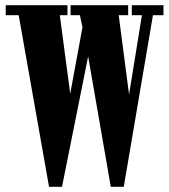

<svg xmlns="http://www.w3.org/2000/svg" viewBox="-20 -720 650 740"><path d="M169 0 52 -661.5H2V-700H240V-661.5H210.5L255 -326L236.5 -281.5L300.5 -629.5L313 -542.5L288 -661.5H252V-700H474V-661.5H437.5L480 -336L467 -291.5L527 -661.5H488V-700H610V-661.5H569.5L457 0H407L314 -535.5L334.5 -576.5L219 0Z"/></svg>

Font: Imbue Thin 10pt ExtraBold
Style: Regular
Weight: 800
Version: Version 1.102